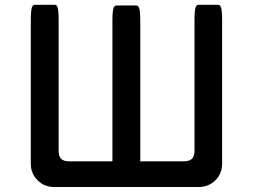

<svg xmlns="http://www.w3.org/2000/svg" viewBox="-20 -751 1040 788"><path d="M778.3 -131.8V-666Q778.3 -694.3 779.8 -705.3Q781.2 -716.3 782.7 -720.7Q784.7 -725.6 787.1 -728Q790.5 -731.4 794.9 -731.4H875Q879.4 -731.4 882.8 -728Q887.7 -723.1 889.6 -708.7Q891.6 -694.3 891.6 -666V-79.1Q891.6 -38.1 863.5 -10.7Q835.4 16.6 794.9 16.6H203.1Q161.1 16.6 133.8 -11.5Q106.4 -39.6 106.4 -79.1V-666Q106.4 -707.5 110.8 -720.7Q112.3 -725.6 115.5 -728.5Q118.7 -731.4 123 -731.4H204.1Q210.4 -731.4 214.4 -725.6Q217.3 -720.7 219 -707.5Q220.7 -694.3 220.7 -666V-131.8Q220.7 -109.4 231 -99.1Q241.2 -88.9 263.7 -88.9H441.4V-663.1Q441.4 -691.4 442.9 -702.4Q444.3 -713.4 445.8 -718Q447.3 -722.7 450.4 -725.6Q453.6 -728.5 458 -728.5H539.1Q543.5 -728.5 546.9 -725.1Q551.8 -720.2 553.7 -705.8Q555.7 -691.4 555.7 -663.1V-88.9H734.4Q757.3 -88.9 767.8 -99.4Q778.3 -109.9 778.3 -131.8Z"/></svg>

Font: YuPearl-SemiBold
Style: SemiBold
Weight: 600
Designer: Max Yao
Foundry: Max-Everyday
Version: Version 1.011; ttfautohint (v1.8.3)